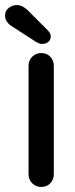

<svg xmlns="http://www.w3.org/2000/svg" viewBox="-49 -740 298 760"><path d="M164 -51Q164 -29 150 -14.5Q136 0 114 0Q93 0 78.5 -14.5Q64 -29 64 -51V-479Q64 -501 78.5 -515.5Q93 -530 114 -530Q136 -530 150 -515.5Q164 -501 164 -479ZM117 -566Q112 -566 105.5 -568.5Q99 -571 94 -574L1 -634Q-13 -642 -21 -653.5Q-29 -665 -29 -678Q-29 -698 -14 -709Q1 -720 17 -720Q30 -720 41 -714Q52 -708 60 -700L140 -620Q152 -608 152 -596Q152 -583 142.5 -574.5Q133 -566 117 -566Z"/></svg>

Font: Quicksand Light SemiBold
Style: Regular
Weight: 600
Version: Version 3.006